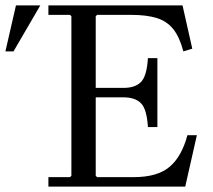

<svg xmlns="http://www.w3.org/2000/svg" viewBox="-129 -690 788 710"><path d="M50 0V-35H130L135 -40V-630L130 -635H50V-670H546L582 -510L549 -500Q535 -553 512 -582Q489 -611 451.5 -623Q414 -635 356 -635H230L225 -630V-320L180 -365H328Q371 -365 392.5 -387Q414 -409 418 -475H453V-220H418Q414 -286 392.5 -308Q371 -330 328 -330H180L225 -375V-40L230 -35H366Q453 -35 498 -73Q543 -111 564 -190H599L556 0ZM-109 -500 -70 -670H20L-79 -500Z"/></svg>

Font: Brygada 1918
Style: Regular
Weight: 400
Designer: Mateusz Machalski | Borys Kosmynka | Przemek Hoffer
Foundry: NIEPODLEGLA 2018
Version: Version 3.006